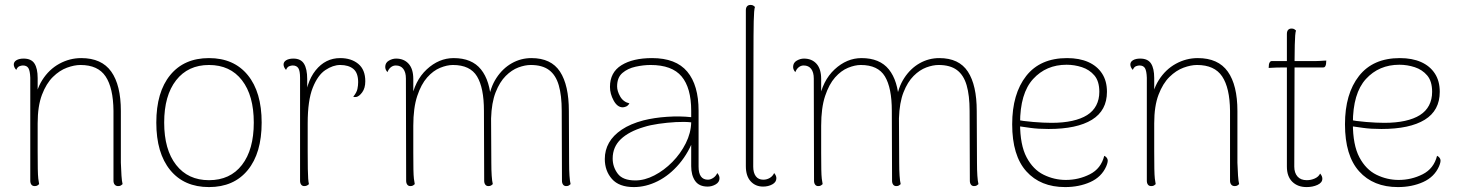

<svg xmlns="http://www.w3.org/2000/svg" viewBox="-20 -748 5928 780"><path d="M121 8Q112 8 107.5 2Q103 -4 103 -14V-432Q102 -460 95.5 -471Q89 -482 73 -482Q67 -482 59 -479Q51 -476 46 -464Q36 -475 36 -486Q36 -497 47 -503.5Q58 -510 76 -510Q107 -510 120 -490Q133 -470 133 -431V-327L120 -319Q124 -379 151.5 -422.5Q179 -466 221 -489Q263 -512 310 -512Q393 -512 432 -457Q471 -402 471 -297V-87Q472 -57 473.5 -34.5Q475 -12 478 0Q475 3 471 5.5Q467 8 460 8Q451 8 446 2Q441 -4 441 -14V-298Q440 -391 409 -437.5Q378 -484 307 -484Q282 -484 252 -473Q222 -462 195 -435.5Q168 -409 150.5 -363Q133 -317 133 -247Q133 -177 133 -132.5Q133 -88 133.5 -62Q134 -36 135.5 -22.5Q137 -9 139 0Q136 3 132 5.5Q128 8 121 8Z M829 12Q728 12 671.5 -57Q615 -126 615 -250Q615 -374 671.5 -443Q728 -512 829 -512Q930 -512 986.5 -443Q1043 -374 1043 -250Q1043 -126 986.5 -57Q930 12 829 12ZM829 -16Q915 -16 963 -78Q1011 -140 1011 -250Q1011 -360 963 -422Q915 -484 829 -484Q744 -484 695.5 -422Q647 -360 647 -250Q647 -140 695.5 -78Q744 -16 829 -16Z M1216 8Q1208 8 1203.5 2Q1199 -4 1199 -14V-432Q1199 -460 1192 -471Q1185 -482 1169 -482Q1163 -482 1155 -479Q1147 -476 1142 -464Q1132 -475 1132 -486Q1132 -497 1143 -503.5Q1154 -510 1172 -510Q1202 -510 1215 -489Q1228 -468 1228 -427V-327L1216 -319Q1222 -412 1262 -462Q1302 -512 1362 -512Q1407 -512 1435.5 -488.5Q1464 -465 1464 -418Q1464 -390 1451.5 -373Q1439 -356 1427 -354Q1420 -353 1415 -355Q1429 -372 1432 -386.5Q1435 -401 1435 -414Q1435 -452 1415.5 -468Q1396 -484 1362 -484Q1333 -484 1302 -463.5Q1271 -443 1250.5 -391.5Q1230 -340 1230 -247Q1230 -177 1230 -132.5Q1230 -88 1230.5 -62Q1231 -36 1232 -22.5Q1233 -9 1235 0Q1232 3 1227.5 5.5Q1223 8 1216 8Z M2292 -87Q2292 -57 2293.5 -34.5Q2295 -12 2298 0Q2295 3 2291 5.5Q2287 8 2280 8Q2272 8 2267.5 2Q2263 -4 2263 -14L2262 -298Q2262 -360 2250 -401.5Q2238 -443 2210.5 -463.5Q2183 -484 2136 -484Q2113 -484 2086 -474Q2059 -464 2034.5 -439.5Q2010 -415 1993.5 -373Q1977 -331 1975 -267L1976 -87Q1976 -57 1977.5 -34.5Q1979 -12 1982 0Q1979 3 1975 5.5Q1971 8 1964 8Q1956 8 1951.5 2Q1947 -4 1947 -14L1946 -298Q1946 -391 1918 -437.5Q1890 -484 1820 -484Q1796 -484 1768 -472.5Q1740 -461 1715.5 -433.5Q1691 -406 1675 -358Q1659 -310 1659 -237Q1659 -170 1659 -127Q1659 -84 1659.5 -59.5Q1660 -35 1661.5 -22Q1663 -9 1665 0Q1662 3 1658 5.5Q1654 8 1647 8Q1639 8 1634.5 2Q1630 -4 1630 -14L1629 -429Q1629 -454 1618.5 -468Q1608 -482 1588 -482Q1577 -482 1568 -475Q1559 -468 1554 -455Q1545 -465 1545 -476Q1545 -493 1559.5 -501.5Q1574 -510 1589 -510Q1621 -510 1640 -489Q1659 -468 1659 -427V-330L1650 -339Q1664 -420 1713.5 -466Q1763 -512 1823 -512Q1897 -512 1934 -466Q1971 -420 1975 -335L1964 -338Q1971 -392 1996.5 -431Q2022 -470 2059 -491Q2096 -512 2139 -512Q2219 -512 2255 -457Q2291 -402 2291 -297Z M2855 10Q2820 10 2804 -13Q2788 -36 2788 -73V-206L2802 -194Q2779 -129 2739.5 -82.5Q2700 -36 2652 -12Q2604 12 2555 12Q2495 12 2466 -21Q2437 -54 2437 -102Q2437 -138 2454 -168Q2471 -198 2506 -221.5Q2541 -245 2594 -259Q2638 -270 2690 -273.5Q2742 -277 2788 -272V-298Q2788 -391 2749 -437.5Q2710 -484 2623 -484Q2594 -484 2562 -477Q2530 -470 2508.5 -451.5Q2487 -433 2487 -397Q2487 -378 2499.5 -356Q2512 -334 2537 -328Q2531 -318 2523 -315Q2515 -312 2510 -312Q2488 -312 2473 -339.5Q2458 -367 2458 -395Q2458 -454 2504.5 -483Q2551 -512 2629 -512Q2726 -512 2772 -457Q2818 -402 2818 -298V-71Q2818 -18 2856 -18Q2866 -18 2877 -25Q2888 -32 2894 -45Q2899 -39 2901 -34Q2903 -29 2903 -24Q2903 -8 2887.5 1Q2872 10 2855 10ZM2561 -15Q2599 -15 2638.5 -35.5Q2678 -56 2711.5 -90Q2745 -124 2766 -166Q2787 -208 2788 -251Q2761 -254 2725.5 -252Q2690 -250 2655.5 -245Q2621 -240 2596 -232Q2535 -214 2502 -182.5Q2469 -151 2469 -104Q2469 -70 2489.5 -42.5Q2510 -15 2561 -15Z M3080 10Q3049 10 3029.5 -11.5Q3010 -33 3010 -73V-706Q3010 -717 3015 -722.5Q3020 -728 3029 -728Q3036 -728 3040 -725.5Q3044 -723 3047 -720Q3043 -709 3042 -661.5Q3041 -614 3041 -524L3040 -71Q3040 -46 3050.5 -32Q3061 -18 3081 -18Q3095 -18 3107 -25Q3119 -32 3125 -45Q3130 -39 3132 -34Q3134 -29 3134 -24Q3134 -8 3117.5 1Q3101 10 3080 10Z M3949 -87Q3949 -57 3950.5 -34.5Q3952 -12 3955 0Q3952 3 3948 5.5Q3944 8 3937 8Q3929 8 3924.5 2Q3920 -4 3920 -14L3919 -298Q3919 -360 3907 -401.5Q3895 -443 3867.5 -463.5Q3840 -484 3793 -484Q3770 -484 3743 -474Q3716 -464 3691.5 -439.5Q3667 -415 3650.5 -373Q3634 -331 3632 -267L3633 -87Q3633 -57 3634.5 -34.5Q3636 -12 3639 0Q3636 3 3632 5.5Q3628 8 3621 8Q3613 8 3608.5 2Q3604 -4 3604 -14L3603 -298Q3603 -391 3575 -437.5Q3547 -484 3477 -484Q3453 -484 3425 -472.5Q3397 -461 3372.5 -433.5Q3348 -406 3332 -358Q3316 -310 3316 -237Q3316 -170 3316 -127Q3316 -84 3316.5 -59.5Q3317 -35 3318.5 -22Q3320 -9 3322 0Q3319 3 3315 5.5Q3311 8 3304 8Q3296 8 3291.5 2Q3287 -4 3287 -14L3286 -429Q3286 -454 3275.5 -468Q3265 -482 3245 -482Q3234 -482 3225 -475Q3216 -468 3211 -455Q3202 -465 3202 -476Q3202 -493 3216.5 -501.5Q3231 -510 3246 -510Q3278 -510 3297 -489Q3316 -468 3316 -427V-330L3307 -339Q3321 -420 3370.5 -466Q3420 -512 3480 -512Q3554 -512 3591 -466Q3628 -420 3632 -335L3621 -338Q3628 -392 3653.5 -431Q3679 -470 3716 -491Q3753 -512 3796 -512Q3876 -512 3912 -457Q3948 -402 3948 -297Z M4307 12Q4207 12 4149.5 -52Q4092 -116 4092 -243Q4092 -367 4149 -439.5Q4206 -512 4315 -512Q4365 -512 4401 -496Q4437 -480 4457 -449.5Q4477 -419 4477 -375Q4477 -299 4416 -261.5Q4355 -224 4240 -224Q4197 -224 4165.5 -228.5Q4134 -233 4106 -237V-262Q4135 -256 4177.5 -252.5Q4220 -249 4252 -249Q4299 -249 4335.5 -257Q4372 -265 4396.5 -280.5Q4421 -296 4433.5 -320Q4446 -344 4446 -375Q4446 -418 4426 -441.5Q4406 -465 4375.5 -475Q4345 -485 4313 -485Q4230 -485 4177 -427Q4124 -369 4124 -247Q4124 -159 4150.5 -109Q4177 -59 4220 -38Q4263 -17 4310 -17Q4362 -17 4407.5 -40Q4453 -63 4466 -115Q4475 -111 4479 -102Q4483 -93 4474 -72Q4455 -29 4409.5 -8.5Q4364 12 4307 12Z M4657 8Q4648 8 4643.5 2Q4639 -4 4639 -14V-432Q4638 -460 4631.5 -471Q4625 -482 4609 -482Q4603 -482 4595 -479Q4587 -476 4582 -464Q4572 -475 4572 -486Q4572 -497 4583 -503.5Q4594 -510 4612 -510Q4643 -510 4656 -490Q4669 -470 4669 -431V-327L4656 -319Q4660 -379 4687.5 -422.5Q4715 -466 4757 -489Q4799 -512 4846 -512Q4929 -512 4968 -457Q5007 -402 5007 -297V-87Q5008 -57 5009.5 -34.5Q5011 -12 5014 0Q5011 3 5007 5.5Q5003 8 4996 8Q4987 8 4982 2Q4977 -4 4977 -14V-298Q4976 -391 4945 -437.5Q4914 -484 4843 -484Q4818 -484 4788 -473Q4758 -462 4731 -435.5Q4704 -409 4686.5 -363Q4669 -317 4669 -247Q4669 -177 4669 -132.5Q4669 -88 4669.5 -62Q4670 -36 4671.5 -22.5Q4673 -9 4675 0Q4672 3 4668 5.5Q4664 8 4657 8Z M5288 12Q5252 12 5230 -9.5Q5208 -31 5208 -71V-610Q5208 -621 5213 -626.5Q5218 -632 5227 -632Q5234 -632 5238 -629.5Q5242 -627 5245 -624Q5241 -613 5240 -565.5Q5239 -518 5239 -428L5238 -71Q5238 -46 5251 -31Q5264 -16 5289 -16Q5306 -16 5321.5 -23Q5337 -30 5343 -43Q5348 -37 5350 -32Q5352 -27 5352 -22Q5352 -6 5332.5 3Q5313 12 5288 12ZM5134 -472 5135 -486Q5136 -492 5139 -496Q5142 -500 5146 -500H5316Q5320 -500 5327 -500Q5334 -500 5342 -500.5Q5350 -501 5357 -501.5Q5364 -502 5368 -502L5367 -488Q5366 -482 5363.5 -478Q5361 -474 5356 -474H5194Q5184 -474 5164 -473.5Q5144 -473 5134 -472Z M5659 12Q5559 12 5501.5 -52Q5444 -116 5444 -243Q5444 -367 5501 -439.5Q5558 -512 5667 -512Q5717 -512 5753 -496Q5789 -480 5809 -449.5Q5829 -419 5829 -375Q5829 -299 5768 -261.5Q5707 -224 5592 -224Q5549 -224 5517.5 -228.5Q5486 -233 5458 -237V-262Q5487 -256 5529.5 -252.5Q5572 -249 5604 -249Q5651 -249 5687.5 -257Q5724 -265 5748.5 -280.5Q5773 -296 5785.5 -320Q5798 -344 5798 -375Q5798 -418 5778 -441.5Q5758 -465 5727.5 -475Q5697 -485 5665 -485Q5582 -485 5529 -427Q5476 -369 5476 -247Q5476 -159 5502.5 -109Q5529 -59 5572 -38Q5615 -17 5662 -17Q5714 -17 5759.5 -40Q5805 -63 5818 -115Q5827 -111 5831 -102Q5835 -93 5826 -72Q5807 -29 5761.5 -8.5Q5716 12 5659 12Z"/></svg>

Font: Arima Thin Thin
Style: Regular
Weight: 250
Version: Version 1.100